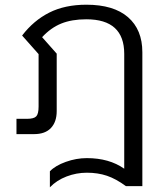

<svg xmlns="http://www.w3.org/2000/svg" viewBox="-20 -570 695 816"><path d="M192 158Q215 134 259.5 118Q304 102 349 102Q444 102 508 147V-341Q508 -488 347 -488Q285 -488 240.5 -470Q196 -452 159 -412L221 -342V-98Q221 -52 196.5 -26Q172 0 125 0H50V-65H95Q124 -65 134 -75.5Q144 -86 144 -117V-340L74 -419Q123 -483 189.5 -516.5Q256 -550 347 -550Q463 -550 524 -497Q585 -444 585 -348V221H515Q473 190 434.5 177Q396 164 349 164Q305 164 263 180Q221 196 192 226Z"/></svg>

Font: Prompt Light
Style: Regular
Weight: 300
Designer: Katatrad Team
Foundry: CadsonDemak
Version: Version 1.001